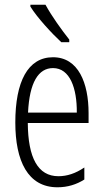

<svg xmlns="http://www.w3.org/2000/svg" viewBox="-20 -785 439 815"><path d="M173 -765H109V-757C138 -710 201 -642 240 -606H274V-617C241 -659 201 -714 173 -765ZM205 -542C98 -542 45 -438 45 -265C45 -102 98 10 224 10C267 10 305 -2 338 -23V-74C301 -49 265 -37 228 -37C141 -37 99 -115 98 -263H356V-305C356 -432 313 -542 205 -542ZM205 -496C277 -496 307 -410 306 -307H99C105 -435 143 -496 205 -496Z"/></svg>

Font: Noto Sans Gurmukhi UI ExtraCondensed Light
Style: Regular
Weight: 300
Width: 2
Designer: Jelle Bosma - Monotype Design Team
Foundry: Monotype Imaging Inc.
Version: Version 2.004